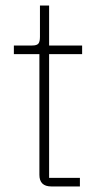

<svg xmlns="http://www.w3.org/2000/svg" viewBox="-20 -672 360 692"><path d="M165 0Q122 0 122 -42V-477H30V-508H96Q113 -508 118.5 -515Q124 -522 124 -539V-652H157V-508H276V-477H157V-31H268V0Z"/></svg>

Font: IBM Plex Sans Hebrew ExtraLight
Style: Regular
Weight: 200
Designer: Mike Abbink, Paul van der Laan, Pieter van Rosmalen, Yanek Iontef
Foundry: Bold Monday
Version: Version 1.2